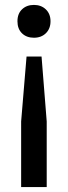

<svg xmlns="http://www.w3.org/2000/svg" viewBox="-20 -571 276 781"><path d="M118 -551Q147.5 -551 166.5 -532.8Q185.5 -514.5 185.5 -484.5Q185.5 -454.5 166.8 -436Q148 -417.5 118 -417.5Q88 -417.5 69.5 -435.5Q51 -453.5 51 -484.5Q51 -515.5 69.8 -533.2Q88.5 -551 118 -551ZM88 -341H149L170 -77V190H66V-77Z"/></svg>

Font: Encode Sans Cnd Md
Style: Regular
Weight: 500
Width: 3
Designer: Multiple Designers
Foundry: Impallari Type
Version: Version 3.002; ttfautohint (v1.8.3) -l 8 -r 50 -G 200 -x 14 